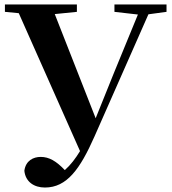

<svg xmlns="http://www.w3.org/2000/svg" viewBox="-20 -761 770 859"><path d="M492 -708 597 -696 489 -433 408 -232 225 -698 324 -708V-741H2V-708L64 -702L338 -85C318 -52 296 -23 270 0C232 -40 200 -59 162 -59C130 -59 95 -43 89 3C94 53 133 78 181 78C279 78 338 -4 403 -151L644 -697L725 -708V-741H492Z"/></svg>

Font: Noto Serif CJK HK
Style: Bold
Weight: 700
Designer: Ryoko NISHIZUKA 西塚涼子 (kana & ideographs); Frank Grießhammer (Latin, Greek & Cyrillic); Wenlong ZHANG 张文龙 (bopomofo); San
Foundry: Adobe
Version: Version 2.001;hotconv 1.1.0;makeotfexe 2.6.0